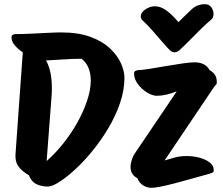

<svg xmlns="http://www.w3.org/2000/svg" viewBox="-20 -878 1067 918"><path d="M208 14Q179 14 154.5 2.5Q130 -9 118 -40Q84 -60 68 -82.5Q52 -105 54 -139L89 -628Q66 -643 50.5 -661.5Q35 -680 35 -699Q35 -708 41 -711.5Q47 -715 54 -715Q87 -715 129 -717Q171 -719 209.5 -721Q248 -723 272 -723Q355 -723 413 -701.5Q471 -680 506.5 -646Q542 -612 558.5 -575Q575 -538 575 -506Q575 -447 554 -385.5Q533 -324 498.5 -266Q464 -208 422.5 -157Q381 -106 339.5 -68Q298 -30 263.5 -8Q229 14 208 14ZM226 -410 203 -108Q244 -144 282 -191.5Q320 -239 349.5 -291.5Q379 -344 396.5 -396.5Q414 -449 414 -494Q414 -526 403.5 -552.5Q393 -579 370 -597Q326 -597 277 -593.5Q228 -590 200 -589Q228 -540 228 -456Q228 -445 227.5 -433.5Q227 -422 226 -410ZM704 20Q683 20 664 8Q645 -4 637 -26Q599 -45 605 -92Q607 -103 611.5 -117.5Q616 -132 623 -142L825 -441Q771 -420 730 -420Q709 -420 683.5 -435.5Q658 -451 639.5 -475.5Q621 -500 621 -527Q621 -536 628.5 -539.5Q636 -543 643 -543Q657 -543 692.5 -548.5Q728 -554 770.5 -561.5Q813 -569 851.5 -574.5Q890 -580 910 -580Q962 -580 982 -543Q1005 -529 1011.5 -513Q1018 -497 1016 -478Q1015 -474 1011 -471Q1007 -468 1004 -463L767 -111Q790 -118 816 -125Q842 -132 872 -132Q904 -132 934 -124Q964 -116 983 -101Q1002 -86 1002 -65Q1002 -55 995 -52Q988 -49 981 -47Q969 -44 942.5 -36.5Q916 -29 882 -19.5Q848 -10 813.5 -1Q779 8 749.5 14Q720 20 704 20ZM960 -858Q980 -858 990.5 -843Q1001 -828 1001 -811Q1001 -794 991 -785Q971 -769 942 -740.5Q913 -712 885 -683.5Q857 -655 838 -638Q826 -628 815 -628Q802 -628 791 -639Q776 -654 753.5 -680.5Q731 -707 706.5 -734.5Q682 -762 662 -780Q653 -788 653 -800Q653 -818 675 -833Q697 -848 721 -848Q750 -848 779 -825.5Q808 -803 833 -772Q871 -810 897 -834Q923 -858 960 -858Z"/></svg>

Font: Protest Riot
Style: Regular
Weight: 400
Designer: Octavio Pardo
Foundry: Ashler Design
Version: Version 2.005; ttfautohint (v1.8.4.7-5d5b)